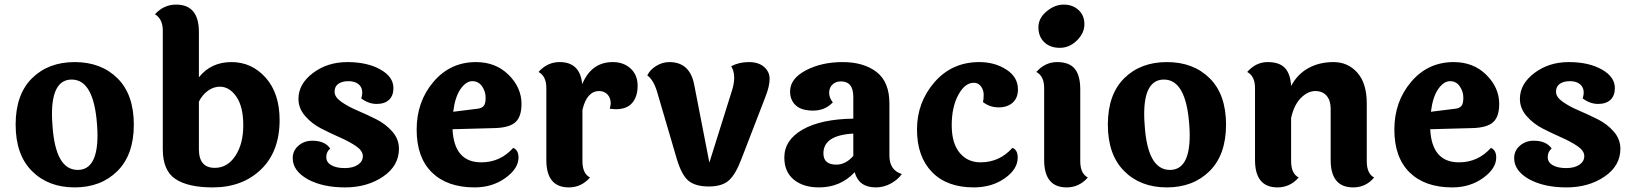

<svg xmlns="http://www.w3.org/2000/svg" viewBox="-20 -804 7096 835"><path d="M292 -458Q206 -458 206 -308Q206 -286 208 -262Q220 -65 318 -65Q404 -65 404 -216Q404 -237 402 -262Q388 -458 292 -458ZM119 -463.5Q190 -534 305 -534Q420 -534 491 -463.5Q562 -393 562 -262Q562 -131 490.5 -60Q419 11 304.5 11Q190 11 119 -60Q48 -131 48 -262Q48 -393 119 -463.5Z M845 -155Q845 -74 914 -74Q969 -74 1003.5 -126Q1038 -178 1038 -259Q1038 -340 1008 -383.5Q978 -427 936 -427Q909 -427 884.5 -409.5Q860 -392 845 -362ZM845 -665V-468Q898 -534 986.5 -534Q1075 -534 1135.5 -466Q1196 -398 1196 -282Q1196 -145 1115 -67Q1034 11 905 11Q798 11 743 -25.5Q688 -62 688 -155V-671Q688 -721 654 -742Q692 -784 746 -784Q845 -784 845 -665Z M1691 -421Q1691 -388 1672 -370Q1653 -352 1618 -352Q1583 -352 1551 -376Q1564 -417 1539 -438Q1523 -451 1495.5 -451Q1468 -451 1451.5 -439.5Q1435 -428 1435 -405Q1435 -382 1464 -361.5Q1493 -341 1534 -323.5Q1575 -306 1616 -285.5Q1657 -265 1686 -232Q1715 -199 1715 -157Q1715 -83 1646 -36Q1577 11 1480.5 11Q1384 11 1319 -24Q1253 -61 1253 -116Q1253 -149 1278 -170.5Q1303 -192 1338 -192Q1393 -192 1416 -158Q1399 -144 1399 -121Q1399 -98 1421 -85.5Q1443 -73 1479 -73Q1515 -73 1536.5 -87.5Q1558 -102 1558 -125Q1558 -148 1529 -168Q1500 -188 1459 -206Q1418 -224 1377 -245Q1336 -266 1307 -299.5Q1278 -333 1278 -374Q1278 -439 1341 -486.5Q1404 -534 1490.5 -534Q1577 -534 1634 -502Q1691 -470 1691 -421Z M1951 -318 2056 -331Q2074 -333 2083 -342.5Q2092 -352 2092 -379Q2092 -406 2076.5 -428.5Q2061 -451 2034 -451Q2007 -451 1983 -417Q1959 -383 1951 -318ZM2073 -98Q2156 -98 2212 -161Q2235 -151 2235 -119Q2235 -71 2178 -30Q2121 11 2044 11Q1925 11 1858.5 -54Q1792 -119 1792 -240.5Q1792 -362 1865 -448Q1938 -534 2050 -534Q2136 -534 2192 -478.5Q2248 -423 2248 -352Q2248 -297 2222 -273Q2196 -249 2133 -247L1948 -242Q1955 -98 2073 -98Z M2356 -108V-421Q2356 -473 2322 -491Q2360 -534 2414 -534Q2503 -534 2512 -438Q2552 -534 2645 -534Q2692 -534 2722.5 -506Q2753 -478 2753 -431Q2753 -384 2729.5 -356.5Q2706 -329 2658 -329Q2652 -329 2632 -331Q2636 -349 2636 -354Q2636 -379 2621.5 -393.5Q2607 -408 2586 -408Q2532 -408 2513 -326V-103Q2513 -49 2546 -32Q2508 11 2454 11Q2356 11 2356 -108Z M3162 -406Q3173 -439 3173 -466.5Q3173 -494 3160 -516Q3194 -534 3236.5 -534Q3279 -534 3303 -513Q3327 -492 3327 -461Q3327 -430 3310 -386L3205 -114Q3180 -47 3150.5 -20Q3121 7 3062.5 7Q3004 7 2974 -18Q2944 -43 2923 -114L2837 -407Q2821 -458 2795 -476Q2807 -501 2834 -517.5Q2861 -534 2891 -534Q2980 -534 2999 -436L3065 -97Z M3561 -137Q3561 -88 3617 -88Q3658 -88 3691 -126V-223Q3561 -216 3561 -137ZM3848 -354V-127Q3848 -64 3902 -47Q3884 -22 3853.5 -5.5Q3823 11 3789 11Q3715 11 3697 -55Q3635 11 3542 11Q3473 11 3432 -23Q3391 -57 3391 -119Q3391 -195 3470.5 -240.5Q3550 -286 3691 -288V-383Q3691 -450 3637 -450Q3615 -450 3600.5 -436.5Q3586 -423 3586 -400.5Q3586 -378 3602 -359Q3568 -323 3516.5 -323Q3465 -323 3440.5 -346Q3416 -369 3416 -406Q3416 -462 3484.5 -498Q3553 -534 3644.5 -534Q3736 -534 3792 -491Q3848 -448 3848 -354Z M4407 -415Q4407 -378 4384 -357.5Q4361 -337 4323 -337Q4285 -337 4255 -360Q4258 -372 4258 -392Q4258 -412 4246.5 -428Q4235 -444 4215 -444Q4176 -444 4147.5 -391Q4119 -338 4119 -259.5Q4119 -181 4153.5 -139.5Q4188 -98 4244 -98Q4327 -98 4383 -161Q4406 -152 4406 -119Q4406 -68 4349.5 -28.5Q4293 11 4215 11Q4098 11 4033 -56Q3968 -123 3968 -241Q3968 -359 4044 -446.5Q4120 -534 4239 -534Q4306 -534 4356.5 -501.5Q4407 -469 4407 -415Z M4606 -784Q4645 -784 4670.5 -760.5Q4696 -737 4696 -698.5Q4696 -660 4663.5 -628Q4631 -596 4589 -596Q4547 -596 4521.5 -620.5Q4496 -645 4496 -685Q4496 -725 4531.5 -754.5Q4567 -784 4606 -784ZM4678 -415V-103Q4678 -49 4711 -32Q4673 11 4619 11Q4521 11 4521 -108V-421Q4521 -473 4487 -491Q4525 -534 4577.5 -534Q4630 -534 4654 -505Q4678 -476 4678 -415Z M5042 -458Q4956 -458 4956 -308Q4956 -286 4958 -262Q4970 -65 5068 -65Q5154 -65 5154 -216Q5154 -237 5152 -262Q5138 -458 5042 -458ZM4869 -463.5Q4940 -534 5055 -534Q5170 -534 5241 -463.5Q5312 -393 5312 -262Q5312 -131 5240.5 -60Q5169 11 5054.5 11Q4940 11 4869 -60Q4798 -131 4798 -262Q4798 -393 4869 -463.5Z M5924 -354V-103Q5924 -49 5956 -32Q5920 11 5865 11Q5767 11 5767 -108V-331Q5767 -367 5749.5 -387.5Q5732 -408 5700 -408Q5668 -408 5638 -378.5Q5608 -349 5595 -291V-103Q5595 -49 5628 -32Q5590 11 5536 11Q5438 11 5438 -108V-421Q5438 -473 5404 -491Q5442 -534 5493 -534Q5544 -534 5568 -508.5Q5592 -483 5595 -430Q5622 -481 5669.5 -507.5Q5717 -534 5779.5 -534Q5842 -534 5883 -488Q5924 -442 5924 -354Z M6203 -318 6308 -331Q6326 -333 6335 -342.5Q6344 -352 6344 -379Q6344 -406 6328.5 -428.5Q6313 -451 6286 -451Q6259 -451 6235 -417Q6211 -383 6203 -318ZM6325 -98Q6408 -98 6464 -161Q6487 -151 6487 -119Q6487 -71 6430 -30Q6373 11 6296 11Q6177 11 6110.5 -54Q6044 -119 6044 -240.5Q6044 -362 6117 -448Q6190 -534 6302 -534Q6388 -534 6444 -478.5Q6500 -423 6500 -352Q6500 -297 6474 -273Q6448 -249 6385 -247L6200 -242Q6207 -98 6325 -98Z M7003 -421Q7003 -388 6984 -370Q6965 -352 6930 -352Q6895 -352 6863 -376Q6876 -417 6851 -438Q6835 -451 6807.5 -451Q6780 -451 6763.5 -439.5Q6747 -428 6747 -405Q6747 -382 6776 -361.5Q6805 -341 6846 -323.5Q6887 -306 6928 -285.5Q6969 -265 6998 -232Q7027 -199 7027 -157Q7027 -83 6958 -36Q6889 11 6792.5 11Q6696 11 6631 -24Q6565 -61 6565 -116Q6565 -149 6590 -170.5Q6615 -192 6650 -192Q6705 -192 6728 -158Q6711 -144 6711 -121Q6711 -98 6733 -85.5Q6755 -73 6791 -73Q6827 -73 6848.5 -87.5Q6870 -102 6870 -125Q6870 -148 6841 -168Q6812 -188 6771 -206Q6730 -224 6689 -245Q6648 -266 6619 -299.5Q6590 -333 6590 -374Q6590 -439 6653 -486.5Q6716 -534 6802.5 -534Q6889 -534 6946 -502Q7003 -470 7003 -421Z"/></svg>

Font: Laila
Style: Bold
Weight: 700
Designer: Hitesh Malaviya
Foundry: Indian Type Foundry
Version: Version 1.302;PS 1.0;hotconv 1.0.78;makeotf.lib2.5.61930; tt